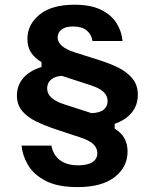

<svg xmlns="http://www.w3.org/2000/svg" viewBox="-20 -682 640 794"><path d="M300.8 91.7Q217.5 91.7 167.9 65.4Q118.3 39.2 95.4 -0.4Q72.5 -40 69.2 -80H192.5Q196.7 -56.7 209.6 -38.3Q222.5 -20 245.8 -9.2Q269.2 1.7 302.5 1.7Q342.5 1.7 362.5 -11.7Q382.5 -25 382.5 -48.3Q382.5 -70 365.8 -85.8Q349.2 -101.7 313.3 -113.3L210 -147.5Q167.5 -161.7 130.8 -179.2Q94.2 -196.7 72.1 -222.5Q50 -248.3 50 -286.7Q50 -328.3 75.8 -358.8Q101.7 -389.2 151.7 -405V-425Q123.3 -441.7 108.3 -465Q93.3 -488.3 93.3 -520.8Q93.3 -580.8 143.8 -621.7Q194.2 -662.5 287.5 -662.5Q355 -662.5 397.5 -641.7Q440 -620.8 461.7 -586.7Q483.3 -552.5 486.7 -512.5H362.5Q358.3 -540 338.3 -556.2Q318.3 -572.5 282.5 -572.5Q250 -572.5 234.2 -559.6Q218.3 -546.7 218.3 -527.5Q218.3 -488.3 288.3 -465.8L390.8 -433.3Q433.3 -420 469.6 -402.1Q505.8 -384.2 527.9 -357.1Q550 -330 550 -290Q550 -248.3 525.8 -217.5Q501.7 -186.7 454.2 -170V-150Q481.7 -133.3 494.6 -110Q507.5 -86.7 507.5 -55Q507.5 8.3 454.6 50Q401.7 91.7 300.8 91.7ZM245 -250.8 358.3 -214.2Q391.7 -215 408.3 -228.3Q425 -241.7 425 -264.2Q425 -285.8 408.3 -301.7Q391.7 -317.5 355.8 -329.2L235.8 -368.3Q207.5 -366.7 191.2 -352.9Q175 -339.2 175 -315.8Q175 -273.3 245 -250.8Z"/></svg>

Font: Familjen Grotesk Variable
Style: Regular
Weight: 400
Designer: Anders Wikstroem, Jonas Baeckman, Matilda Gysing, Kristian Moeller
Foundry: Familjen STHLM AB
Version: Version 2.000